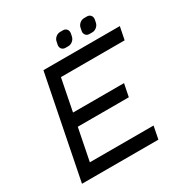

<svg xmlns="http://www.w3.org/2000/svg" viewBox="-191 -991 1086 1138"><g transform="rotate(-30 352.0 -422.0)"><path d="M686.5 -609.9H250.5L207.5 -392.1H556.6L539.1 -305.2H189.9L146.5 -86.9H582.5L565.4 0H42.5L181.2 -697.3H704.1ZM399.9 -844.2Q415.5 -844.2 424.8 -833Q431.6 -824.2 431.6 -812.5Q431.6 -809.1 431.2 -805.2L427.2 -786.1Q423.8 -769.5 410.2 -758.1Q396.5 -746.6 380.4 -746.6H360.8Q344.7 -746.6 335.4 -757.8Q328.6 -766.6 328.6 -777.3Q328.6 -781.7 329.6 -786.1L333.5 -805.2Q336.4 -821.3 350.1 -832.8Q363.8 -844.2 380.4 -844.2ZM564 -844.2Q579.6 -844.2 588.9 -833Q595.7 -824.2 595.7 -812.5Q595.7 -809.1 595.2 -805.2L591.3 -786.1Q587.9 -769.5 574.2 -758.1Q560.5 -746.6 544.4 -746.6H524.9Q508.8 -746.6 499.5 -757.8Q492.7 -766.6 492.7 -777.3Q492.7 -781.7 493.7 -786.1L497.6 -805.2Q500.5 -821.3 514.2 -832.8Q527.8 -844.2 544.4 -844.2Z"/></g></svg>

Font: Qaz
Style: Italic
Weight: 400
Italic angle: -11.25°
Designer: GGBotNet
Foundry: f0n7
Version: 0.70